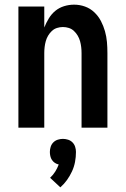

<svg xmlns="http://www.w3.org/2000/svg" viewBox="-20 -548 540 824"><path d="M59 0V-520H170V-430Q178 -450 189.5 -469Q201 -488 217.5 -501.5Q234 -515 255 -521.5Q276 -528 298 -528Q322 -528 344.5 -520Q367 -512 384.5 -495.5Q402 -479 413 -458Q424 -437 430.5 -414Q437 -391 439 -367.5Q441 -344 441 -320V0H330V-320Q330 -333 328.5 -346Q327 -359 323.5 -371.5Q320 -384 313.5 -395Q307 -406 297.5 -415Q288 -424 275.5 -428Q263 -432 250 -432Q237 -432 224.5 -428Q212 -424 202.5 -415Q193 -406 186.5 -395Q180 -384 176.5 -371.5Q173 -359 171.5 -346Q170 -333 170 -320V0ZM239 256 195 215Q208 203 217 188.5Q226 174 232 158Q223 156 215.5 151Q208 146 203 138.5Q198 131 196 122Q194 113 194 104Q194 93 197.5 82Q201 71 209 63Q217 55 228 51.5Q239 48 250 48Q261 48 272 51.5Q283 55 291 63Q299 71 302.5 82Q306 93 306 104Q306 126 302 147Q298 168 289 187.5Q280 207 267.5 224.5Q255 242 239 256Z"/></svg>

Font: Iosevka Fixed
Style: Bold
Weight: 700
Monospace: yes
Designer: Belleve Invis
Foundry: Belleve Invis
Version: Version 32.3.0